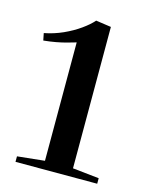

<svg xmlns="http://www.w3.org/2000/svg" viewBox="-82 -958 450 589"><g transform="rotate(15 143.0 -664.0)"><path d="M110.5 -449V-825Q100 -822 84.2 -817.5Q68.5 -813 49.5 -809.5Q30.5 -806 10 -804L5.5 -826.5Q36.5 -832.5 64.8 -845.2Q93 -858 115.5 -874Q138 -890 151 -905L199.5 -898V-449L283.5 -440V-422.5H24V-440Z"/></g></svg>

Font: Merriweather 144pt
Style: Regular
Weight: 400
Version: Version 2.100